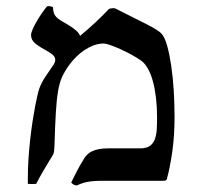

<svg xmlns="http://www.w3.org/2000/svg" viewBox="-20 -580 642 616"><path d="M69.3 9.8V-6.3Q69.3 -39.1 71.5 -71.8Q73.7 -104.5 77.1 -134.8Q80.6 -165 84.7 -192.1Q88.9 -219.2 93 -240.5Q97.2 -261.7 100.6 -276.1Q104 -290.5 106 -295.9Q113.8 -316.4 126.5 -335.2Q139.2 -354 151.9 -372.6Q157.2 -380.9 157.2 -388.2Q157.2 -395 152.1 -401.1Q147 -407.2 134.3 -414.6Q108.9 -428.2 94.2 -439.7Q79.6 -451.2 79.6 -467.3Q79.6 -474.6 85 -486.6Q90.3 -498.5 97.9 -511.7Q105.5 -524.9 114.5 -537.8Q123.5 -550.8 130.9 -559.6Q134.3 -561 139.9 -560.1Q145.5 -559.1 149.9 -557.1Q150.4 -545.9 152.6 -538.8Q154.8 -531.7 160.2 -525.9Q165.5 -520 174.6 -514.4Q183.6 -508.8 198.2 -500.5Q213.9 -491.2 223.9 -482.4Q233.9 -473.6 236.8 -464.8Q251.5 -477.1 263.9 -488Q276.4 -499 287.6 -509.5Q298.8 -520 309.1 -530.3Q319.3 -540.5 330.1 -551.8Q335.4 -552.7 339.6 -553.5Q343.8 -554.2 349.1 -553.2Q411.1 -522.5 450.2 -502.4Q489.3 -482.4 498.5 -471.7Q508.8 -460 516.4 -432.9Q523.9 -405.8 529.3 -369.4Q534.7 -333 537.4 -290.3Q540 -247.6 540 -204.6Q540 -143.6 532.5 -91.6Q524.9 -39.6 515.1 -4.9Q514.2 -2 511.2 -1Q508.3 0 504.9 0H329.6Q311 0 296.9 0.2Q282.7 0.5 270.8 2Q258.8 3.4 248 6.6Q237.3 9.8 226.1 15.1Q214.4 13.7 208.5 5.4Q216.3 -11.2 226.8 -31.2Q237.3 -51.3 251 -73.2Q255.4 -79.6 261.5 -85.4Q267.6 -91.3 276.4 -95.2Q285.2 -99.1 297.4 -101.6Q309.6 -104 326.2 -104H429.2Q449.7 -104 460.7 -111.8Q471.7 -119.6 476.8 -133.3Q481.9 -147 482.9 -164.8Q483.9 -182.6 483.9 -203.1Q483.9 -236.3 480.5 -265.6Q477.1 -294.9 470.7 -318.6Q464.4 -342.3 454.6 -359.6Q444.8 -377 432.6 -385.7Q419.4 -395 401.4 -404.8Q383.3 -414.6 366 -422.4Q348.6 -430.2 334 -435.3Q319.3 -440.4 313 -440.4Q295.9 -440.4 280 -434.3Q264.2 -428.2 249.8 -418.5Q235.4 -408.7 223.4 -396.5Q211.4 -384.3 202.1 -371.6Q188 -352.1 179.4 -333.5Q170.9 -314.9 166.3 -287.8Q161.6 -260.7 159.2 -219.5Q156.7 -178.2 154.8 -113.3Q154.3 -104 153.6 -95.7Q152.8 -87.4 148.9 -81.5Q142.1 -70.3 134.5 -57.9Q127 -45.4 119.9 -33.4Q112.8 -21.5 106.7 -10.3Q100.6 1 96.2 9.8Q82.5 11.2 69.3 9.8Z"/></svg>

Font: Federov2
Style: Regular
Weight: 400
Designer: Olexa M. Volochay | Cyreal.org
Foundry: Olexa M. Volochay | Cyreal.org
Version: Version 1.000